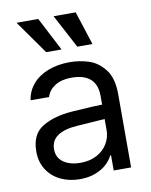

<svg xmlns="http://www.w3.org/2000/svg" viewBox="-86 -827 708 902"><g transform="rotate(-10 267.5 -375.5)"><path d="M306.6 -240.2 251 -236.3Q191.4 -232.4 158.7 -210.4Q126 -188.5 126 -146.5Q126 -119.1 140.1 -100.6Q154.3 -82 179.7 -72.3Q205.1 -62.5 237.3 -62.5Q283.2 -62.5 316.4 -80.6Q349.6 -98.6 367.2 -128.4Q384.8 -158.2 384.8 -192.4V-357.4Q384.8 -391.6 371.6 -415.5Q358.4 -439.5 331.5 -451.7Q304.7 -463.9 264.6 -463.9Q216.8 -463.9 186 -444.3Q155.3 -424.8 145.5 -392.6H57.6Q63.5 -435.5 91.3 -468.3Q119.1 -501 165 -519Q210.9 -537.1 268.6 -537.1Q314.5 -537.1 358.4 -523.4Q402.3 -509.8 435.1 -468.3Q467.8 -426.8 467.8 -349.6V0H384.8V-72.3H380.9Q371.1 -51.8 351.1 -32.7Q331.1 -13.7 298.3 -0.5Q265.6 12.7 222.7 12.7Q171.9 12.7 130.9 -6.8Q89.8 -26.4 65.9 -63.5Q42 -100.6 42 -150.4Q42 -233.4 98.6 -267.1Q155.3 -300.8 241.2 -306.6Q251 -307.6 335 -312.5L390.6 -314.5L391.6 -246.1Q382.8 -246.1 306.6 -240.2ZM55.7 -762.7H159.2L242.2 -602.5H168.9ZM232.4 -762.7H337.9L389.6 -602.5H317.4Z"/></g></svg>

Font: Pretendard GOV Variable
Style: Regular
Weight: 400
Designer: Base glyphs from Inter by Rasmus Andersson; Hangul glyphs from Noto Sans CJK(Source Han Sans) by Jang Soo-young and Kang
Foundry: Kil Hyung-jin
Version: Version 1.307;Glyphs 3.2 (3192)